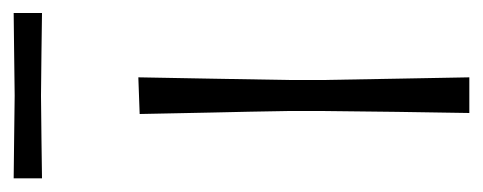

<svg xmlns="http://www.w3.org/2000/svg" viewBox="-240 -486 724 288"><g transform="rotate(-90 122.0 -342.0)"><path d="M96.5 0Q97.5 -56 98.2 -107.8Q99 -159.5 99.5 -220.5V-270.5Q98.5 -333 97.2 -386Q96 -439 95 -494.5L150 -496.5Q149 -440 148 -386.8Q147 -333.5 146 -270.5V-220.5Q147 -159.5 148 -107.8Q149 -56 150 0ZM-1.5 -641V-683.5Q26 -683 57.5 -682.8Q89 -682.5 122.5 -682Q156 -682.5 187.5 -682.8Q219 -683 246.5 -683.5V-641Q219 -641.5 187.5 -641.8Q156 -642 122.5 -642.5Q89 -642 57.5 -641.8Q26 -641.5 -1.5 -641Z"/></g></svg>

Font: Commissioner Loud ExtraLight
Style: Regular
Weight: 200
Designer: Kostas Bartsokas
Foundry: Kostas Bartsokas
Version: Version 1.000; ttfautohint (v1.8.3)